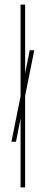

<svg xmlns="http://www.w3.org/2000/svg" viewBox="-20 -820 200 840"><path d="M30 -200 73 -413 86 -479 110 -600H130L87 -387L73 -317L50 -200ZM70 0V-800H90V0Z"/></svg>

Font: Big Shoulders Stencil Thin
Style: Regular
Weight: 100
Designer: Patric King
Foundry: XO Type Co
Version: Version 2.001